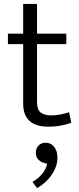

<svg xmlns="http://www.w3.org/2000/svg" viewBox="-20 -640 401 970"><path d="M315 -417H167V-126Q167 -85 186.5 -71Q206 -57 238 -57Q263 -57 287 -62Q311 -67 329 -73L340 -20Q320 -12 290 -6Q260 0 225 0Q97 0 97 -117V-417H20V-470H97V-620H167V-470H315ZM206 184Q190 181 175.5 168Q161 155 161 131Q161 110 174.5 95.5Q188 81 211 81Q221 81 231.5 85Q242 89 250.5 98Q259 107 264.5 121.5Q270 136 270 158Q270 181 262 203Q254 225 240 245Q226 265 207 282Q188 299 167 310L144 279Q173 263 193.5 237.5Q214 212 218 187Z"/></svg>

Font: Mukta Vaani Light
Style: Regular
Weight: 300
Designer: Noopur Datye, Girish Dalvi, Yashodeep Gholap, Pallavi Karambelkar
Foundry: Ek Type
Version: Version 2.538;PS 1.000;hotconv 16.6.51;makeotf.lib2.5.65220;